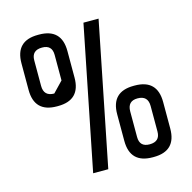

<svg xmlns="http://www.w3.org/2000/svg" viewBox="-101 -785 887 887"><g transform="rotate(-15 342.0 -342.0)"><path d="M527.3 -341.8Q634.8 -341.8 634.8 -234.4Q634.8 -192.4 634.8 -107.4Q634.8 0 527.3 0Q525.4 0 522.5 0Q415 0 415 -107.4Q415 -149.4 415 -234.4Q415 -341.8 522.5 -341.8Q524.4 -341.8 527.3 -341.8ZM161.1 -683.6Q268.6 -683.6 268.6 -576.2Q268.6 -534.2 268.6 -449.2Q268.6 -341.8 161.1 -341.8Q159.2 -341.8 156.2 -341.8Q48.8 -341.8 48.8 -449.2Q48.8 -460 48.8 -481.4Q48.8 -493.2 48.8 -516.6Q48.8 -541 48.8 -576.2Q48.8 -683.6 156.2 -683.6Q158.2 -683.6 161.1 -683.6ZM237.3 0Q271.5 -170.9 374 -683.6Q391.6 -683.6 446.3 -683.6Q412.1 -512.7 309.6 0Q292 0 237.3 0ZM524.4 -61.5Q574.2 -61.5 574.2 -109.4Q574.2 -150.4 574.2 -231.4Q574.2 -281.2 524.4 -281.2Q476.6 -281.2 476.6 -231.4Q476.6 -191.4 476.6 -109.4Q476.6 -61.5 524.4 -61.5ZM207 -452.1Q207 -482.4 207 -574.2Q207 -622.1 159.2 -622.1Q109.4 -622.1 109.4 -574.2Q109.4 -533.2 109.4 -452.1Q109.4 -402.3 159.2 -402.3Q174.8 -418.9 207 -452.1Z"/></g></svg>

Font: ZAANS 2018
Style: Regular
Weight: 400
Designer: Counter Creatives
Version: Version 1.0 - 24-01-18